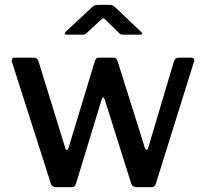

<svg xmlns="http://www.w3.org/2000/svg" viewBox="-20 -766 843 786"><path d="M763 -530Q771 -530 774 -525Q777 -520 774 -513L618 -14Q616 -6 611.5 -3Q607 0 598 0H540Q522 0 517 -15L409 -358Q405 -367 401.5 -367Q398 -367 396 -358L291 -14Q289 -6 284.5 -3Q280 0 272 0H210Q192 0 188 -15L29 -512Q27 -520 30 -525Q33 -530 41 -530H119Q125 -530 130 -526.5Q135 -523 137 -517L247 -161Q249 -152 253.5 -152Q258 -152 261 -162L369 -518Q371 -524 375 -527Q379 -530 386 -530H444Q450 -530 455 -526.5Q460 -523 461 -517L573 -161Q576 -152 580 -152Q584 -152 587 -162L693 -518Q696 -523 700.5 -526.5Q705 -530 712 -530H763ZM467 -631 415 -682Q407 -691 403.5 -691Q400 -691 390 -682L335 -631Q329 -626 325.5 -625Q322 -624 315 -624H253Q246 -624 245.5 -627.5Q245 -631 250 -637L355 -735Q360 -740 366 -743Q372 -746 382 -746H431Q439 -746 443.5 -742.5Q448 -739 452 -736L556 -637Q570 -624 554 -624H487Q481 -624 476 -625Q471 -626 467 -631Z"/></svg>

Font: Libre Franklin Medium
Style: Regular
Weight: 500
Designer: Pablo Impallari, Rodrigo Fuenzalida, Nhung Nguyen
Foundry: Impallari Type
Version: Version 3.000